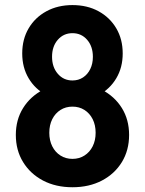

<svg xmlns="http://www.w3.org/2000/svg" viewBox="-20 -748 585 775"><path d="M272.5 7.8Q205.4 7.8 153.9 -19.1Q102.5 -46.1 73.2 -93.8Q43.9 -141.5 43.9 -203.4Q43.9 -264.8 73.2 -311.8Q102.5 -358.8 153.9 -385.7Q205.4 -412.5 272.5 -412.5Q339.6 -412.5 391.2 -385.7Q442.8 -358.8 472 -311.8Q501.1 -264.8 501.1 -203.4Q501.1 -141.5 472 -93.8Q442.8 -46.1 391.2 -19.1Q339.6 7.8 272.5 7.8ZM272.5 -106.7Q299.8 -106.7 320.9 -120.2Q342.1 -133.6 354.1 -157.5Q366 -181.3 366 -212.1Q366 -243.2 354.1 -266.9Q342.1 -290.7 320.9 -304.2Q299.8 -317.6 272.5 -317.6Q245.2 -317.6 224.1 -304.2Q202.9 -290.7 190.9 -266.9Q179 -243.2 179 -212.1Q179 -181.3 190.9 -157.5Q202.9 -133.6 224.1 -120.2Q245.2 -106.7 272.5 -106.7ZM272.5 -339Q213.2 -339 167.3 -363.8Q121.4 -388.5 95.6 -432Q69.7 -475.5 69.7 -532.2Q69.7 -589.7 95.6 -633.6Q121.4 -677.5 167.3 -702.5Q213.2 -727.5 272.5 -727.5Q332.3 -727.5 377.9 -702.5Q423.6 -677.5 449.4 -633.6Q475.3 -589.7 475.3 -532.2Q475.3 -475.5 449.4 -432Q423.6 -388.5 377.9 -363.8Q332.3 -339 272.5 -339ZM272.5 -423.2Q296.7 -423.2 315.3 -435.5Q333.9 -447.8 344.4 -469.4Q354.9 -491 354.9 -518.7Q354.9 -560.7 331.7 -587.4Q308.5 -614.1 272.5 -614.1Q236.5 -614.1 213.3 -587.4Q190.1 -560.7 190.1 -519.1Q190.1 -477.1 213.3 -450.2Q236.5 -423.2 272.5 -423.2Z"/></svg>

Font: Reddit Sans Condensed
Style: Regular
Weight: 400
Designer: Stephen Hutchings
Foundry: Reddit
Version: Version 1.014